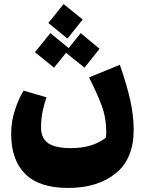

<svg xmlns="http://www.w3.org/2000/svg" viewBox="-20 -665 723 945"><path d="M315 260H314Q174 260 104.5 191.5Q35 123 35 -6Q35 -68 54 -125Q73 -182 96 -219L209 -186Q199 -159 190.5 -120Q182 -81 182 -38Q182 16 217.5 40Q253 64 330 64Q436 64 502 12Q503 4 503 -13Q503 -85 480 -146.5Q457 -208 418 -284L570 -346Q606 -242 622 -167.5Q638 -93 638 -26Q638 117 549 188.5Q460 260 315 260ZM312 -475 218 -552 293 -645 387 -569ZM396 -332 305 -405 246 -332 152 -408 228 -502 318 -428 377 -502 470 -425Z"/></svg>

Font: FiraGO Heavy
Style: Italic
Weight: 900
Italic angle: -8°
Designer: bBox Type GmbH
Foundry: bBox Type GmbH
Version: Version 1.001